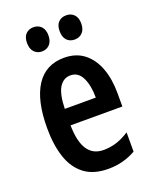

<svg xmlns="http://www.w3.org/2000/svg" viewBox="-140 -865 719 902"><g transform="rotate(-20 219.5 -414.0)"><path d="M225 -603Q284 -603 324 -572Q364 -541 384.5 -486.5Q405 -432 405 -361V-294H146Q148 -132 253 -132Q286 -132 317 -141.5Q348 -151 382 -173V-77Q351 -59 316.5 -50Q282 -41 244 -41Q170 -41 124.5 -76Q79 -111 58.5 -173.5Q38 -236 38 -319Q38 -457 85.5 -530Q133 -603 225 -603ZM225 -515Q190 -515 169.5 -482.5Q149 -450 147 -376H302Q302 -437 283 -476Q264 -515 225 -515ZM86 -727Q86 -757 101 -772Q116 -787 139 -787Q163 -787 178 -771.5Q193 -756 193 -727Q193 -698 178 -682Q163 -666 139 -666Q116 -666 101 -682Q86 -698 86 -727ZM249 -727Q249 -757 264 -772Q279 -787 303 -787Q327 -787 342 -771.5Q357 -756 357 -727Q357 -698 342 -682Q327 -666 303 -666Q278 -666 263.5 -682Q249 -698 249 -727Z"/></g></svg>

Font: Noto Sans Tamil UI ExtraCondensed SemiBold
Style: Regular
Weight: 600
Width: 2
Designer: Jelle Bosma - Monotype Design Team
Foundry: Monotype Imaging Inc.
Version: Version 2.004; ttfautohint (v1.8.4.7-5d5b)